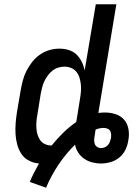

<svg xmlns="http://www.w3.org/2000/svg" viewBox="-20 -755 640 896"><path d="M195 121 119 94Q128 72 139 50.5Q150 29 162 8Q137 6 115 -5.5Q93 -17 80 -36.5Q67 -56 60.5 -80Q54 -104 52.5 -129Q51 -154 53 -179.5Q55 -205 59 -231L76 -331Q80 -354 86 -377.5Q92 -401 103 -423Q114 -445 129.5 -465Q145 -485 165.5 -499.5Q186 -514 209.5 -521Q233 -528 257 -528Q280 -528 301 -521.5Q322 -515 337 -500.5Q352 -486 361.5 -466.5Q371 -447 375 -426L427 -735H523L439 -228Q447 -229 455 -229.5Q463 -230 470 -230Q496 -230 520 -222Q544 -214 559.5 -196Q575 -178 579.5 -152.5Q584 -127 579 -101Q576 -79 566 -57.5Q556 -36 537.5 -20.5Q519 -5 496 1.5Q473 8 451 8Q430 8 409.5 2.5Q389 -3 372.5 -14.5Q356 -26 345 -43Q334 -60 330 -80Q286 -36 252 15Q218 66 195 121ZM221 -76Q246 -107 274.5 -135Q303 -163 335 -185Q336 -187 336 -188.5Q336 -190 337 -192L353 -292Q356 -309 357.5 -326Q359 -343 357.5 -359Q356 -375 351.5 -390.5Q347 -406 337.5 -418.5Q328 -431 313 -437.5Q298 -444 281 -444Q267 -444 252 -439.5Q237 -435 224.5 -425Q212 -415 202.5 -402Q193 -389 186.5 -375Q180 -361 176.5 -346.5Q173 -332 170 -317L154 -217Q151 -202 150 -186Q149 -170 150 -155Q151 -140 155.5 -125.5Q160 -111 168.5 -99.5Q177 -88 191 -82Q205 -76 221 -76ZM451 -64Q460 -64 468.5 -67.5Q477 -71 483.5 -78Q490 -85 493 -94Q496 -103 498 -111Q499 -120 498.5 -129Q498 -138 493.5 -145Q489 -152 480.5 -155Q472 -158 463 -158Q454 -158 444.5 -156Q435 -154 426 -150Q425 -143 424 -136.5Q423 -130 422 -123Q420 -113 419.5 -103Q419 -93 422 -84Q425 -75 433 -69.5Q441 -64 451 -64Z"/></svg>

Font: Iosevka SS04 Medium Extended
Style: Italic
Weight: 500
Width: 7
Italic angle: -9°
Monospace: yes
Designer: Belleve Invis
Foundry: Belleve Invis
Version: Version 19.0.0; ttfautohint (v1.8.4)